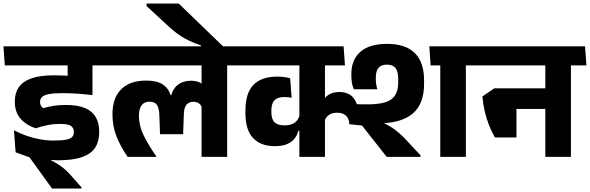

<svg xmlns="http://www.w3.org/2000/svg" viewBox="-42 -910 3422 1114"><path d="M311.5 -530.5H580.5L572.5 -641H303.5ZM494.5 -568H350.5V-467.5H494.5ZM590.5 -530.5 582.5 -641H-22L-14 -530.5ZM350.5 -560.5V-391.5L494.5 -361.5V-560.5ZM430.5 184V177L376 115Q357.5 93.5 340.5 77.8Q323.5 62 303.2 48.5Q283 35 255 20.5V-8.5L48.5 -26.5L129.5 3L260 184ZM39 -154 48.5 -26.5 156.5 -1.5Q186.5 7.5 223 13.8Q259.5 20 292.5 20Q382 20 434.8 1.2Q487.5 -17.5 510.5 -53.8Q533.5 -90 533.5 -142V-148Q533.5 -196 513.8 -230.2Q494 -264.5 451.8 -282.8Q409.5 -301 340.5 -301Q302 -301 271 -296.2Q240 -291.5 208.5 -282.5Q200 -289 195.2 -297.5Q190.5 -306 190.5 -317V-319Q190.5 -335 201 -346.2Q211.5 -357.5 239 -363.5Q266.5 -369.5 316.5 -369.5Q363 -369.5 406.8 -366.5Q450.5 -363.5 494.5 -358V-452Q439 -462 385.2 -467.5Q331.5 -473 271.5 -473Q189 -473 139.2 -455Q89.5 -437 66.8 -403.5Q44 -370 44 -322.5V-318Q44 -261.5 75.5 -223.5Q107 -185.5 165 -165.5Q200 -177.5 234.8 -184.2Q269.5 -191 308 -191Q354 -191 370.2 -179Q386.5 -167 386.5 -145.5V-143.5Q386.5 -126.5 377 -115.8Q367.5 -105 342 -99.8Q316.5 -94.5 269 -94.5Q229 -94.5 189.8 -101.8Q150.5 -109 112.2 -122.2Q74 -135.5 39 -154Z M1276 -568H1127.5V0H1276ZM1096.5 -530.5H1365.5L1357.5 -641H1088.5ZM554 -530.5H1314.5L1306.5 -641H546ZM805.5 -442.5Q712.5 -442.5 661.5 -392.2Q610.5 -342 610.5 -247Q610.5 -178 633.8 -119Q657 -60 698.5 0H865V-2Q818.5 -69.5 791.2 -125.2Q764 -181 764 -239Q764 -278 779.5 -299Q795 -320 825.5 -320Q855.5 -320 868.2 -302Q881 -284 882.5 -244L886.5 -131.5H1020.5L1024.5 -244Q1025.5 -285.5 1040 -302.5Q1054.5 -319.5 1080 -319.5Q1101 -319.5 1113.5 -309.2Q1126 -299 1131.5 -280.5L1139.5 -413.5Q1128 -427.5 1109.8 -434.5Q1091.5 -441.5 1065.5 -441.5Q1022.5 -441.5 992.2 -419.8Q962 -398 952 -358H948Q935.5 -398.5 901.5 -420.5Q867.5 -442.5 805.5 -442.5Z M808.5 -889.5V-875L909.5 -781.5Q937.5 -755 961.2 -735Q985 -715 1009.2 -699.5Q1033.5 -684 1061.2 -671.2Q1089 -658.5 1124.5 -646V-618H1259V-634.5Q1244 -649 1217.8 -674.2Q1191.5 -699.5 1159.8 -730.2Q1128 -761 1096 -791.8Q1064 -822.5 1037.5 -848.2Q1011 -874 995 -889.5Z M2038 -263.5Q2031.5 -317.5 2004.5 -346.8Q1977.5 -376 1926.5 -376Q1892.5 -376 1869.2 -363Q1846 -350 1834.5 -328L1839.5 -205Q1847.5 -230 1866.5 -243Q1885.5 -256 1914 -256Q1942.5 -256 1960.2 -243Q1978 -230 1984 -203.5ZM1836 -530.5H1959.5L1951.5 -641H1828ZM2661 -568H2512.5V0H2661ZM2481.5 -530.5H2750.5L2743 -641H2474ZM1326.5 -530.5H1943L1935 -641H1318.5ZM1695 0H1843.5V-570H1695ZM1382 -255Q1382 -155.5 1426.5 -108.8Q1471 -62 1553 -62Q1592.5 -62 1620 -72.5Q1647.5 -83 1664.5 -103Q1681.5 -123 1689 -151H1704.5L1697 -244.5Q1690.5 -215.5 1668.8 -199Q1647 -182.5 1609.5 -182.5Q1569.5 -182.5 1551 -200.2Q1532.5 -218 1532.5 -260V-269Q1532.5 -309.5 1550.8 -328.2Q1569 -347 1608 -347Q1620 -347 1630 -345.8Q1640 -344.5 1650 -342.5L1641.5 -455.5Q1626 -460.5 1607.2 -463Q1588.5 -465.5 1566 -465.5Q1475 -465.5 1428.5 -417.5Q1382 -369.5 1382 -269.5ZM2449 -641 2456.5 -530.5H2708.5L2700.5 -641ZM2398 0V-8.5L2317.5 -95Q2295 -119.5 2272 -139.5Q2249 -159.5 2223.5 -175.2Q2198 -191 2167.5 -203V-252.5L1984 -307.5V-189.5L2058.5 -181.5L2201.5 0ZM2011 -392H2147.5Q2143 -406 2140.8 -421Q2138.5 -436 2138.5 -453V-459Q2138.5 -498.5 2154.5 -516.8Q2170.5 -535 2203 -535Q2237 -535 2252.8 -515.5Q2268.5 -496 2268.5 -449V-432Q2268.5 -362.5 2228.2 -333.5Q2188 -304.5 2090.5 -304.5Q2071.5 -304.5 2054.8 -304.8Q2038 -305 2020.5 -305.8Q2003 -306.5 1982 -308L2050.5 -196Q2072.5 -195 2098.8 -194.5Q2125 -194 2149 -194Q2284 -194 2351.2 -249.8Q2418.5 -305.5 2418.5 -423.5V-445Q2418.5 -548 2365 -601.8Q2311.5 -655.5 2203.5 -655.5Q2103 -655.5 2049.8 -610.2Q1996.5 -565 1996.5 -480V-474.5Q1996.5 -450.5 1999.8 -430.2Q2003 -410 2011 -392Z M3270.5 -568H3122V0H3270.5ZM3091.5 -530.5H3360.5L3352.5 -641H3083.5ZM3310.5 -530.5 3302.5 -641H2701.5L2709.5 -530.5ZM3181.5 -397.5H2900.5V-278H3181.5ZM2829.5 -112.5H2954.5V-397.5H2826L2757 -350.5Q2761 -304 2770.8 -262.5Q2780.5 -221 2795.5 -183.5Q2810.5 -146 2829.5 -112.5Z"/></svg>

Font: Anek Devanagari Medium
Style: Bold
Weight: 700
Version: Version 1.003